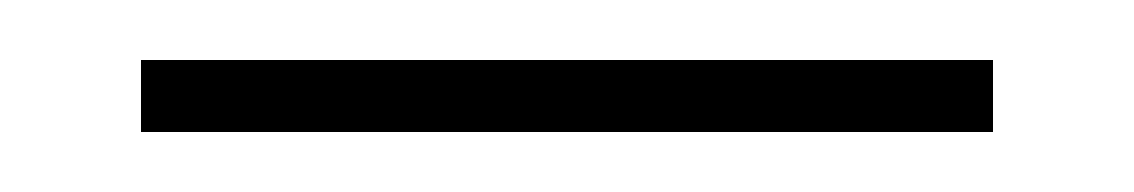

<svg xmlns="http://www.w3.org/2000/svg" viewBox="-20 -322 378 64"><path d="M27 -302H311V-278H27Z"/></svg>

Font: Exo Thin
Style: Regular
Weight: 250
Designer: Natanael Gama
Foundry: Natanael Gama
Version: Version 1.500; ttfautohint (v1.6)